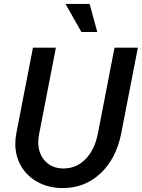

<svg xmlns="http://www.w3.org/2000/svg" viewBox="-20 -943 723 979"><path d="M58 -210Q58 -232 63 -262L148 -700H265L180 -262Q175 -237 175 -219Q175 -159 210.5 -121.5Q246 -84 304 -84Q369 -84 416 -131.5Q463 -179 479 -262L564 -700H683L598 -262Q572 -133 492 -58.5Q412 16 300 16Q230 16 174.5 -13.5Q119 -43 88.5 -94.5Q58 -146 58 -210ZM476 -780H395L314 -923H437Z"/></svg>

Font: MedMera Sans Semibold
Style: Italic
Weight: 600
Italic angle: -11°
Designer: Kasper Nordkvist
Foundry: UNCUT.wtf
Version: Version 1.300